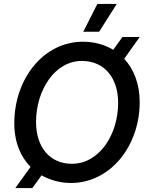

<svg xmlns="http://www.w3.org/2000/svg" viewBox="-20 -924 755 980"><path d="M342 10C542 10 693 -177 693 -403C693 -494 664 -570 614 -624L693 -735H605L558 -670C514 -696 462 -711 403 -711C202 -711 53 -522 53 -295C53 -195 87 -122 136 -72L58 36H145L192 -29C239 -3 292 10 342 10ZM347 -88C235 -88 164 -172 164 -301C164 -463 259 -613 398 -613C513 -613 583 -526 583 -399C583 -237 487 -88 347 -88ZM576 -904H477L405 -762H486Z"/></svg>

Font: Fixel Text 20240404 Medium
Style: Italic
Weight: 500
Width: 4
Italic angle: -10°
Designer: AlfaBravo + MacPaw
Foundry: Kyrylo Tkachov, Marchela Mozhyna, Serhii Makarenko, Maria Weinstein, Zakhar Kryvoshyya
Version: Version 1.211;Glyphs 3.2 (3225)